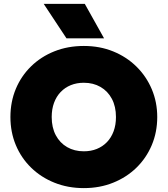

<svg xmlns="http://www.w3.org/2000/svg" viewBox="-20 -951 861 986"><path d="M410.5 15Q328.5 15 259.5 -12.8Q190.5 -40.5 139.8 -90Q89 -139.5 61.2 -206Q33.5 -272.5 33.5 -350Q33.5 -428 61.2 -494.5Q89 -561 139.8 -610.5Q190.5 -660 259.5 -687.5Q328.5 -715 410.5 -715Q492.5 -715 561.2 -687Q630 -659 680.8 -609Q731.5 -559 759.5 -492.8Q787.5 -426.5 787.5 -350Q787.5 -272.5 759.5 -206Q731.5 -139.5 680.8 -90Q630 -40.5 561.2 -12.8Q492.5 15 410.5 15ZM410.5 -174Q447 -174 477.2 -186.2Q507.5 -198.5 529.5 -221.5Q551.5 -244.5 563.5 -277Q575.5 -309.5 575.5 -350Q575.5 -404 554.5 -443.5Q533.5 -483 496.2 -504.5Q459 -526 410.5 -526Q374 -526 343.8 -513.8Q313.5 -501.5 291.5 -478.5Q269.5 -455.5 257.5 -423Q245.5 -390.5 245.5 -350Q245.5 -296 266.5 -256.5Q287.5 -217 324.8 -195.5Q362 -174 410.5 -174ZM321.5 -754 204.5 -931H415.5L514.5 -754Z"/></svg>

Font: Geologica Cursive Black
Style: Regular
Weight: 900
Designer: Sindre Bremnes, Frode Helland
Foundry: Monokrom Skriftforlag AS
Version: Version 1.010;gftools[0.9.28]